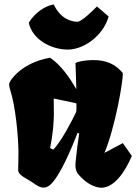

<svg xmlns="http://www.w3.org/2000/svg" viewBox="-20 -853 626 883"><path d="M63.5 -71.3C64 -45.4 104.5 -31.7 128.4 -14.6C147.9 -1 165 10.7 182.6 9.8C191.4 9.3 200.2 5.9 210 -2C255.9 -42 310.1 -173.3 336.9 -242.2L344.2 -238.8C337.4 -194.8 332.5 -156.7 327.6 -107.4C323.2 -64 339.8 -51.8 352.1 -38.6C378.9 -9.8 417 10.7 447.3 10.3C503.9 9.3 552.7 -57.6 586.4 -135.7L544.9 -194.8L460.4 -149.9C508.8 -264.2 548.3 -486.3 544.4 -517.6C509.8 -558.6 468.8 -576.7 409.2 -576.7C371.6 -576.7 337.4 -569.8 327.1 -563C327.1 -547.4 330.1 -500.5 331.1 -442.9C301.8 -493.2 263.2 -551.3 210.9 -587.4C191.9 -585 93.8 -566.9 34.2 -490.2C25.4 -478 22 -471.2 22 -463.4C22 -457 23.9 -449.7 27.8 -436.5C51.8 -359.9 63.5 -232.9 64.9 -155.8C65.4 -129.4 63.5 -85 63.5 -71.3ZM210.4 -171.9C222.2 -231 229 -288.1 227.5 -347.7L227.1 -399.9C258.3 -392.6 292.5 -387.2 331.5 -377.4C331.5 -336.4 332 -357.9 330.6 -338.4C314.5 -304.2 261.2 -200.7 225.1 -165ZM294.4 -625C375 -627 458.5 -697.8 479.5 -777.3L425.8 -823.2C360.4 -756.8 340.8 -752.9 336.9 -752.9C309.6 -752.9 259.3 -764.6 227.1 -832.5C188.5 -826.2 142.1 -796.9 112.3 -748.5C128.4 -671.9 214.8 -624 294.4 -625Z"/></svg>

Font: Fruktur
Style: Regular
Weight: 400
Designer: Viktoriya Grabowska
Foundry: Viktoriya Grabowska
Version: Version 1.002